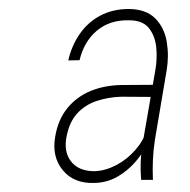

<svg xmlns="http://www.w3.org/2000/svg" viewBox="-20 -740 419 423"><path d="M293.5 -419.9 322.3 -585.9Q326.7 -610.8 324.2 -635.7Q321.8 -660.6 308.1 -678Q294.4 -695.3 264.2 -695.3Q221.7 -696.3 193.4 -672.4Q165 -648.4 155.3 -607.4L130.4 -606.9Q137.7 -639.2 155.5 -665Q173.3 -690.9 200.9 -705.6Q228.5 -720.2 264.2 -720.2Q302.2 -719.7 322.3 -699.2Q342.3 -678.7 347.4 -647.7Q352.5 -616.7 347.2 -585.4L321.3 -432.1Q317.9 -410.2 316.9 -387.9Q315.9 -365.7 316.9 -343.8H291Q287.6 -381.8 293.5 -419.9ZM324.7 -553.2 321.8 -526.4 246.6 -526.9Q218.3 -525.9 193.1 -517.6Q168 -509.3 150.6 -490.7Q133.3 -472.2 127 -440.9Q119.6 -406.7 136.2 -384.8Q152.8 -362.8 188.5 -362.8Q212.4 -363.8 236.1 -376.2Q259.8 -388.7 277.8 -409.2Q295.9 -429.7 302.7 -452.6L308.1 -429.2Q297.4 -405.8 279.5 -384.8Q261.7 -363.8 238.5 -350.6Q215.3 -337.4 187.5 -336.9Q142.6 -335.4 118.2 -365.2Q93.8 -395 101.6 -439Q107.9 -476.6 128.4 -501.7Q148.9 -526.9 179.7 -539.6Q210.4 -552.2 248 -552.7Z"/></svg>

Font: Roboto Condensed Thin
Style: Italic
Weight: 250
Italic angle: -12°
Designer: Christian Robertson
Foundry: Google
Version: Version 3.008; 2023